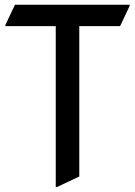

<svg xmlns="http://www.w3.org/2000/svg" viewBox="-20 -757 561 797"><path d="M211.4 19.5V-648.4H2.4V-653.3L42 -737.3H518.1V-732.4L478.5 -648.4H309.1V-24.4L216.3 19.5Z"/></svg>

Font: Nova Square
Style: Book
Weight: 400
Version: Version 2.000